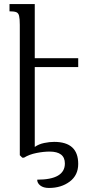

<svg xmlns="http://www.w3.org/2000/svg" viewBox="-20 -780 447 950"><path d="M367 -448H152V-53Q172 -67 198.5 -72.5Q225 -78 248 -78Q367 -78 367 31Q367 87 325 118.5Q283 150 222 150Q195 150 179.5 138Q164 126 164 109Q301 109 301 29Q301 -30 225 -30Q196 -30 160.5 -23Q125 -16 99 0H90L78 -12V-657Q78 -687 74.5 -701.5Q71 -716 60 -720Q49 -724 27 -724V-760H152V-492H367Z"/></svg>

Font: Noto Serif Armenian Condensed
Style: Regular
Weight: 400
Width: 3
Designer: Monotype Design Team
Foundry: Monotype Imaging Inc.
Version: Version 2.008; ttfautohint (v1.8.4.7-5d5b)